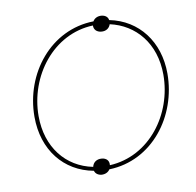

<svg xmlns="http://www.w3.org/2000/svg" viewBox="-82 -809 935 918"><g transform="rotate(-10 385.0 -350.5)"><path d="M70 -304C70 -143 163 -27 305 -1C309 13 321 22 338 24C356 25 371 18 379 5C589 -1 732 -191 732 -398C732 -552 643 -670 502 -698C500 -713 488 -723 470 -725C451 -727 435 -719 427 -705C219 -701 70 -515 70 -304ZM90 -304C90 -498 227 -679 421 -686C420 -666 434 -652 456 -650C478 -648 495 -659 501 -678C623 -651 712 -549 712 -396C712 -205 580 -24 385 -14C388 -36 374 -50 352 -52C328 -54 310 -42 305 -20C175 -46 90 -154 90 -304Z"/></g></svg>

Font: Fixel Display 20240404 Thin
Style: Italic
Weight: 100
Italic angle: -10°
Designer: AlfaBravo + MacPaw
Foundry: Kyrylo Tkachov, Marchela Mozhyna, Serhii Makarenko, Maria Weinstein, Zakhar Kryvoshyya
Version: Version 1.211;Glyphs 3.2 (3225)